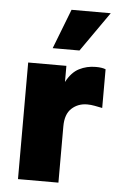

<svg xmlns="http://www.w3.org/2000/svg" viewBox="-51 -733 491 771"><g transform="rotate(5 194.0 -348.0)"><path d="M51 0V-470H205V-405Q226 -445 256.5 -460.5Q287 -476 323 -476Q336 -476 346 -474.5Q356 -473 363 -470V-314Q348 -317 332.5 -320Q317 -323 302 -323Q265 -323 239.5 -299.5Q214 -276 214 -227V0ZM144 -536 206 -696H364L252 -536Z"/></g></svg>

Font: Gantari ExtraBold
Style: Regular
Weight: 800
Version: Version 1.000